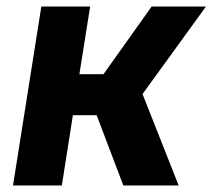

<svg xmlns="http://www.w3.org/2000/svg" viewBox="-20 -570 653 590"><path d="M107 -550H257L224 -342H298L446 -550H613L418 -281L529 0H359L277 -216H204L170 0H20Z"/></svg>

Font: JetBrains Mono ExtraBold
Style: Italic
Weight: 800
Designer: Philipp Nurullin, Konstantin Bulenkov
Foundry: JetBrains
Version: Version 1.000; ttfautohint (v1.8.3)